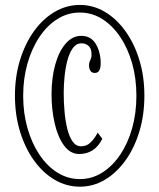

<svg xmlns="http://www.w3.org/2000/svg" viewBox="-20 -726 629 758"><path d="M295.5 11Q242.5 11 196 -16.2Q149.5 -43.5 114.2 -92.5Q79 -141.5 59 -206.8Q39 -272 39 -348Q39 -424 59 -489Q79 -554 114.2 -603Q149.5 -652 196 -679.2Q242.5 -706.5 295.5 -706.5Q348 -706.5 394 -679.2Q440 -652 475.2 -603Q510.5 -554 530.2 -489Q550 -424 550 -348Q550 -272 530.2 -206.8Q510.5 -141.5 475.2 -92.5Q440 -43.5 394 -16.2Q348 11 295.5 11ZM293 -118Q257.5 -118 233 -151.2Q208.5 -184.5 196 -238.5Q183.5 -292.5 183.5 -354Q183.5 -418.5 198 -470.8Q212.5 -523 239.2 -553.8Q266 -584.5 300.5 -584.5Q339.5 -584.5 358.5 -552Q377.5 -519.5 377.5 -476Q377.5 -458 372 -448Q366.5 -438 354.5 -438Q342.5 -438 337 -446.5Q331.5 -455 331.5 -468Q331.5 -477.5 334 -483.2Q336.5 -489 339 -495Q341.5 -501 341.5 -510Q341.5 -534 330 -544.5Q318.5 -555 302 -555Q281 -555 267.5 -536Q254 -517 246 -487Q238 -457 234.8 -423Q231.5 -389 231.5 -359Q231.5 -322.5 234.8 -285.2Q238 -248 245.8 -217Q253.5 -186 266.8 -167.2Q280 -148.5 300 -148.5Q324 -148.5 340.8 -166.8Q357.5 -185 365.5 -202.5L384 -178Q369 -148 346 -133Q323 -118 293 -118ZM295.5 -19Q343 -19 383.5 -44.5Q424 -70 454.5 -115.2Q485 -160.5 501.8 -220Q518.5 -279.5 518.5 -348Q518.5 -416 501.8 -475.5Q485 -535 454.5 -580.2Q424 -625.5 383.5 -651Q343 -676.5 295.5 -676.5Q247.5 -676.5 206.8 -651Q166 -625.5 135.8 -580.2Q105.5 -535 88.5 -475.5Q71.5 -416 71.5 -348Q71.5 -279.5 88.5 -220Q105.5 -160.5 135.8 -115.2Q166 -70 206.8 -44.5Q247.5 -19 295.5 -19Z"/></svg>

Font: Imbue 24pt Light
Style: Regular
Weight: 300
Designer: Tyler Finck
Foundry: Etcetera Type Company
Version: Version 1.102